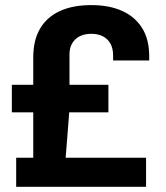

<svg xmlns="http://www.w3.org/2000/svg" viewBox="-20 -718 639 738"><path d="M42.2 0V-111.8H107.8V-286.2H25.5V-392H107.8V-497.7Q107.8 -562.7 133.6 -607.3Q159.4 -651.8 209.3 -675.1Q259.1 -698.4 330.9 -698.4Q400.3 -698.4 449.8 -675.9Q499.4 -653.4 526.4 -610Q553.5 -566.7 553.5 -501.8V-485.6H414.7V-505Q414.7 -544.6 392.3 -566.3Q369.8 -588 330.9 -588Q292 -588 269.6 -566.7Q247.1 -545.4 247.1 -508.9V-392H396.7V-286.2H246.1L232.4 -111.8H541.4V0Z"/></svg>

Font: Archivo Variable SemiBold
Style: Regular
Weight: 600
Designer: Hector Gatti
Foundry: Omnibus-Type
Version: Version 2.001